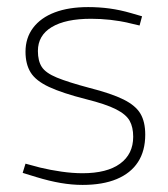

<svg xmlns="http://www.w3.org/2000/svg" viewBox="-20 -516 475 542"><path d="M213 6Q183 6 151 0.5Q119 -5 83 -16L44 -28L52 -54L93 -43Q122 -36 153.5 -31.5Q185 -27 213 -27Q282 -27 319 -54Q356 -81 356 -130Q356 -157 346 -175Q336 -193 307.5 -207.5Q279 -222 223 -236Q156 -253 118.5 -270.5Q81 -288 66.5 -311.5Q52 -335 52 -370Q52 -409 73.5 -437.5Q95 -466 134.5 -481Q174 -496 229 -496Q260 -496 289.5 -492Q319 -488 350 -479L381 -470L374 -444L344 -451Q319 -457 291.5 -460Q264 -463 237 -463Q165 -463 126 -439.5Q87 -416 87 -372Q87 -344 98 -327Q109 -310 140.5 -297Q172 -284 232 -268Q295 -252 329 -235Q363 -218 376.5 -195Q390 -172 390 -136Q390 -90 369.5 -58.5Q349 -27 309.5 -10.5Q270 6 213 6Z"/></svg>

Font: REM Medium Thin
Style: Regular
Weight: 250
Version: Version 1.005;gftools[0.9.28]